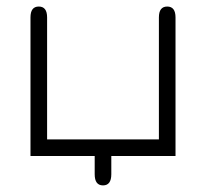

<svg xmlns="http://www.w3.org/2000/svg" viewBox="-20 -477 630 587"><path d="M269.5 55.7V0H73.2V-423.8Q73.2 -457 98.6 -457Q124 -457 124 -423.8V-50.8H465.8V-423.8Q465.8 -457 491.2 -457Q516.6 -457 516.6 -423.8V0H320.3V55.7Q320.3 89.8 294.9 89.8Q269.5 89.8 269.5 55.7Z"/></svg>

Font: Jura
Style: Book
Weight: 400
Version: Version 2.5